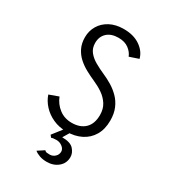

<svg xmlns="http://www.w3.org/2000/svg" viewBox="-223 -830 1061 1182"><g transform="rotate(30 308.0 -239.0)"><path d="M312 12Q258.5 12 215.5 -7.8Q172.5 -27.5 143 -59.8Q113.5 -92 101 -130L167 -154Q185 -108.5 222.8 -79.8Q260.5 -51 312 -51Q371.5 -51 405.8 -84Q440 -117 440 -180Q440 -223 420.2 -254Q400.5 -285 368.8 -306.8Q337 -328.5 301 -344Q269 -358 236.8 -375.5Q204.5 -393 178.2 -416.8Q152 -440.5 136 -473Q120 -505.5 120 -549Q120 -593.5 141.8 -630.5Q163.5 -667.5 204.8 -689.8Q246 -712 304 -712Q373 -712 419.2 -680.5Q465.5 -649 478 -601L413 -579Q402.5 -607 374.5 -628Q346.5 -649 302 -649Q250.5 -649 221.2 -622Q192 -595 192 -550Q192 -513 212.2 -487.5Q232.5 -462 265 -443.5Q297.5 -425 334 -409Q365.5 -395.5 396.8 -376.5Q428 -357.5 454.2 -331Q480.5 -304.5 496.2 -267.8Q512 -231 512 -182Q512 -120 486.5 -76.8Q461 -33.5 415.8 -10.8Q370.5 12 312 12ZM299 234Q270.5 234 248.2 226.2Q226 218.5 211 206L257 176Q263 183.5 271 184.8Q279 186 293 186Q314 186 330 171.2Q346 156.5 346 135Q346 116 327.2 101.5Q308.5 87 285 87Q260.5 87 249 92L237 77L305 -10H346L307 55Q365.5 55 388.8 80.8Q412 106.5 412 136Q412 179.5 379.5 206.8Q347 234 299 234Z"/></g></svg>

Font: Overpass Mono Light Light
Style: Regular
Weight: 300
Monospace: yes
Version: Version 4.000